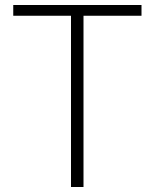

<svg xmlns="http://www.w3.org/2000/svg" viewBox="-20 -748 618 768"><path d="M264 0V-685H33V-728H546V-685H314V0Z"/></svg>

Font: Noto Sans JP Thin ExtraLight
Style: Regular
Weight: 250
Version: Version 2.004-H2;hotconv 1.0.118;makeotfexe 2.5.65603